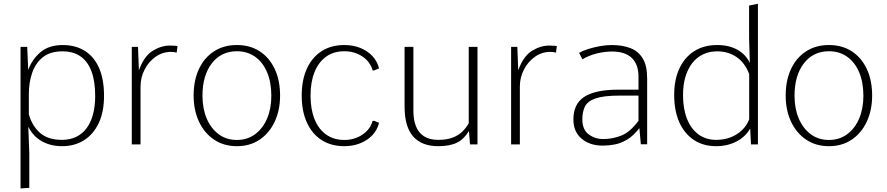

<svg xmlns="http://www.w3.org/2000/svg" viewBox="-20 -782 4803 1040"><path d="M91.3 238.8V-528.3H127.4L132.8 -403.3Q153.3 -460 199 -499Q244.6 -538.1 319.8 -538.1Q388.2 -538.1 438.5 -507.1Q488.8 -476.1 516.1 -414.8Q543.5 -353.5 543.5 -262.2Q543.5 -176.3 514.9 -115.5Q486.3 -54.7 435.3 -22.5Q384.3 9.8 315.9 9.8Q253.9 9.8 206.3 -17.1Q158.7 -43.9 133.3 -95.7L138.7 48.8V235.4ZM315.4 -24.4Q358.9 -24.4 392.3 -40.5Q425.8 -56.6 448.7 -87.2Q471.7 -117.7 483.6 -161.9Q495.6 -206.1 495.6 -262.2Q495.6 -342.3 475.3 -396Q455.1 -449.7 415.8 -476.8Q376.5 -503.9 318.8 -503.9Q252.4 -503.9 212.4 -472.2Q172.4 -440.4 154.3 -387.7Q136.2 -335 136.2 -272V-163.1Q153.3 -101.1 196.3 -62.7Q239.3 -24.4 315.4 -24.4Z M693.8 0V-528.3H727.5L732.4 -400.9Q759.8 -477.5 806.4 -506.3Q853 -535.2 900.4 -535.2Q913.1 -535.2 923.6 -534.4Q934.1 -533.7 941.4 -532.7L937 -497.1Q930.7 -499 921.9 -500Q913.1 -501 906.7 -501Q860.4 -501 822.8 -474.4Q785.2 -447.8 763.2 -405Q741.2 -362.3 741.2 -313.5V0Z M1263.2 9.8Q1192.4 9.8 1139.6 -25.6Q1086.9 -61 1057.9 -123Q1028.8 -185.1 1028.8 -264.2Q1028.8 -347.2 1057.9 -408.7Q1086.9 -470.2 1139.6 -504.2Q1192.4 -538.1 1263.2 -538.1Q1334 -538.1 1386.5 -504.2Q1439 -470.2 1468 -408.7Q1497.1 -347.2 1497.1 -264.2Q1497.1 -185.1 1468 -123Q1439 -61 1386.5 -25.6Q1334 9.8 1263.2 9.8ZM1263.2 -23.9Q1319.8 -23.9 1361.8 -54.9Q1403.8 -85.9 1426.8 -140.1Q1449.7 -194.3 1449.7 -262.7Q1449.7 -335.9 1426.8 -390.4Q1403.8 -444.8 1361.8 -474.6Q1319.8 -504.4 1263.2 -504.4Q1177.7 -504.4 1127.2 -438.7Q1076.7 -373 1076.7 -263.2Q1076.7 -194.3 1099.6 -140.1Q1122.6 -85.9 1164.6 -54.9Q1206.5 -23.9 1263.2 -23.9Z M1845.2 9.8Q1773.4 9.8 1721.7 -23.7Q1669.9 -57.1 1642.1 -118.7Q1614.3 -180.2 1614.3 -264.2Q1614.3 -348.6 1642.1 -409.9Q1669.9 -471.2 1721.7 -504.6Q1773.4 -538.1 1845.2 -538.1Q1892.1 -538.1 1930.9 -522.7Q1969.7 -507.3 1996.6 -479Q2023.4 -450.7 2033.2 -411.6L2006.3 -400.4H1998.5Q1984.9 -448.2 1942.4 -476.3Q1899.9 -504.4 1845.2 -504.4Q1787.6 -504.4 1746.6 -475.1Q1705.6 -445.8 1683.8 -391.8Q1662.1 -337.9 1662.1 -264.2Q1662.1 -190.4 1683.8 -136.5Q1705.6 -82.5 1746.6 -53.2Q1787.6 -23.9 1845.2 -23.9Q1899.4 -23.9 1942.1 -52Q1984.9 -80.1 1998.5 -127.4H2007.8L2033.2 -116.7Q2023.9 -78.1 1997.1 -49.8Q1970.2 -21.5 1931.2 -5.9Q1892.1 9.8 1845.2 9.8Z M2353.5 9.8Q2265.1 9.8 2218.3 -42.5Q2171.4 -94.7 2171.4 -206.1V-528.3H2219.2V-181.2Q2219.2 -133.8 2232.9 -98.6Q2246.6 -63.5 2276.4 -43.9Q2306.2 -24.4 2354 -24.4Q2399.9 -24.4 2431.6 -36.6Q2463.4 -48.8 2484.4 -69.3Q2505.4 -89.8 2519 -114.7V-528.3H2566.4V0H2525.9L2520 -72.3Q2493.2 -27.8 2454.6 -9Q2416 9.8 2353.5 9.8Z M2748.5 0V-528.3H2782.2L2787.1 -400.9Q2814.5 -477.5 2861.1 -506.3Q2907.7 -535.2 2955.1 -535.2Q2967.8 -535.2 2978.3 -534.4Q2988.8 -533.7 2996.1 -532.7L2991.7 -497.1Q2985.4 -499 2976.6 -500Q2967.8 -501 2961.4 -501Q2915 -501 2877.4 -474.4Q2839.8 -447.8 2817.9 -405Q2795.9 -362.3 2795.9 -313.5V0Z M3245.6 6.8Q3174.8 6.8 3130.4 -30.8Q3085.9 -68.4 3085.9 -134.8Q3085.9 -174.8 3099.4 -205.1Q3112.8 -235.4 3142.1 -255.6Q3171.4 -275.9 3218.3 -286.1Q3265.1 -296.4 3331.5 -296.4H3438.5V-367.2Q3438.5 -433.1 3402.3 -468Q3366.2 -502.9 3295.4 -502.9Q3254.9 -502.9 3211.9 -492.2Q3168.9 -481.4 3134.8 -460.9L3116.7 -495.6Q3135.7 -506.8 3165.8 -516.4Q3195.8 -525.9 3229.5 -532Q3263.2 -538.1 3293 -538.1Q3351.1 -538.1 3394.3 -521.5Q3437.5 -504.9 3461.4 -465.6Q3485.4 -426.3 3485.4 -357.9V-0.5H3451.2L3443.4 -87.9Q3410.6 -45.9 3376.5 -25.6Q3342.3 -5.4 3308.8 0.7Q3275.4 6.8 3245.6 6.8ZM3248 -28.8Q3297.9 -28.8 3345.2 -47.4Q3392.6 -65.9 3438.5 -127.9V-264.2H3336.9Q3251 -264.2 3207.3 -249.3Q3163.6 -234.4 3148.9 -205.8Q3134.3 -177.2 3134.3 -135.3Q3134.3 -80.6 3168.2 -54.7Q3202.1 -28.8 3248 -28.8Z M3858.9 9.8Q3789.1 9.8 3738 -24.2Q3687 -58.1 3659.4 -120.4Q3631.8 -182.6 3631.8 -267.6Q3631.8 -350.6 3660.2 -411.4Q3688.5 -472.2 3740.7 -505.1Q3793 -538.1 3864.7 -538.1Q3928.7 -538.1 3974.4 -512.5Q4020 -486.8 4041.5 -441.4L4037.6 -576.2V-752L4085.4 -761.7V0H4047.9L4043.5 -85.9Q4018.1 -41 3969.2 -15.6Q3920.4 9.8 3858.9 9.8ZM3858.9 -24.4Q3921.9 -24.4 3970 -54.4Q4018.1 -84.5 4038.1 -135.7V-380.9Q4014.2 -443.4 3968.8 -473.6Q3923.3 -503.9 3865.2 -503.9Q3822.3 -503.9 3788.1 -487.5Q3753.9 -471.2 3729.7 -440.2Q3705.6 -409.2 3692.6 -365.5Q3679.7 -321.8 3679.7 -267.1Q3679.7 -192.9 3701.4 -138.2Q3723.1 -83.5 3763.4 -54Q3803.7 -24.4 3858.9 -24.4Z M4470.2 9.8Q4399.4 9.8 4346.7 -25.6Q4293.9 -61 4264.9 -123Q4235.8 -185.1 4235.8 -264.2Q4235.8 -347.2 4264.9 -408.7Q4293.9 -470.2 4346.7 -504.2Q4399.4 -538.1 4470.2 -538.1Q4541 -538.1 4593.5 -504.2Q4646 -470.2 4675 -408.7Q4704.1 -347.2 4704.1 -264.2Q4704.1 -185.1 4675 -123Q4646 -61 4593.5 -25.6Q4541 9.8 4470.2 9.8ZM4470.2 -23.9Q4526.9 -23.9 4568.8 -54.9Q4610.8 -85.9 4633.8 -140.1Q4656.7 -194.3 4656.7 -262.7Q4656.7 -335.9 4633.8 -390.4Q4610.8 -444.8 4568.8 -474.6Q4526.9 -504.4 4470.2 -504.4Q4384.8 -504.4 4334.2 -438.7Q4283.7 -373 4283.7 -263.2Q4283.7 -194.3 4306.6 -140.1Q4329.6 -85.9 4371.6 -54.9Q4413.6 -23.9 4470.2 -23.9Z"/></svg>

Font: Comme Thin
Style: Regular
Weight: 250
Version: Version 1.000;gftools[0.9.27]